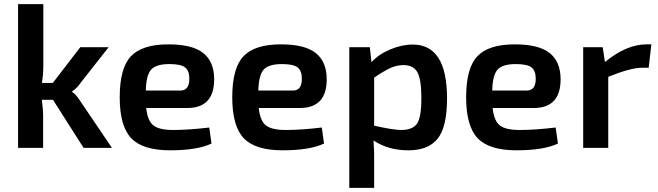

<svg xmlns="http://www.w3.org/2000/svg" viewBox="-20 -720 3205 935"><path d="M238 -234H184Q190 -182 190 -159V0H68V-700H191V-402Q191 -355 184 -316H237L371 -490H509L372 -316Q356 -291 331 -275V-273Q351 -260 372 -226L525 0H387Z M892 -194H692Q699 -130 728 -108.5Q757 -87 823 -87Q898 -87 999 -99L1010 -21Q941 12 808 12Q675 12 619 -47Q563 -106 563 -246Q563 -389 618 -446.5Q673 -504 800 -504Q917 -504 970 -461.5Q1023 -419 1023 -334Q1023 -194 892 -194ZM690 -279H858Q902 -279 902 -336Q902 -376 881 -392Q860 -408 805 -408Q741 -408 716.5 -381.5Q692 -355 690 -279Z M1440 -194H1240Q1247 -130 1276 -108.5Q1305 -87 1371 -87Q1446 -87 1547 -99L1558 -21Q1489 12 1356 12Q1223 12 1167 -47Q1111 -106 1111 -246Q1111 -389 1166 -446.5Q1221 -504 1348 -504Q1465 -504 1518 -461.5Q1571 -419 1571 -334Q1571 -194 1440 -194ZM1238 -279H1406Q1450 -279 1450 -336Q1450 -376 1429 -392Q1408 -408 1353 -408Q1289 -408 1264.5 -381.5Q1240 -355 1238 -279Z M1781 -490 1789 -417Q1823 -455 1879.5 -479Q1936 -503 1990 -503Q2157 -503 2157 -241Q2157 -102 2111.5 -45Q2066 12 1969 12Q1870 12 1799 -36Q1803 15 1802 66V195H1681V-490ZM1802 -342V-108Q1896 -87 1933 -87Q1989 -87 2010.5 -117.5Q2032 -148 2032 -242Q2032 -334 2012.5 -368.5Q1993 -403 1945 -403Q1912 -403 1880.5 -388.5Q1849 -374 1802 -342Z M2579 -194H2379Q2386 -130 2415 -108.5Q2444 -87 2510 -87Q2585 -87 2686 -99L2697 -21Q2628 12 2495 12Q2362 12 2306 -47Q2250 -106 2250 -246Q2250 -389 2305 -446.5Q2360 -504 2487 -504Q2604 -504 2657 -461.5Q2710 -419 2710 -334Q2710 -194 2579 -194ZM2377 -279H2545Q2589 -279 2589 -336Q2589 -376 2568 -392Q2547 -408 2492 -408Q2428 -408 2403.5 -381.5Q2379 -355 2377 -279Z M3152 -504 3139 -390H3104Q3052 -390 2942 -346V0H2820V-490H2915L2926 -418Q3031 -504 3128 -504Z"/></svg>

Font: Exo 2.0 Semi Bold
Style: Regular
Weight: 600
Designer: Natanael Gama
Version: Version 1.001;PS 001.001;hotconv 1.0.70;makeotf.lib2.5.58329